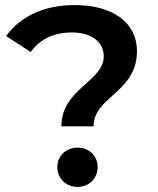

<svg xmlns="http://www.w3.org/2000/svg" viewBox="-20 -730 621 757"><path d="M222 -232H349C349 -350 520 -365 520 -528C520 -643 422 -710 275 -710C150 -710 60 -664 4 -588L101 -525C136 -574 190 -602 264 -602C341 -602 389 -564 389 -508C389 -408 222 -380 222 -232ZM286 7C332 7 365 -28 365 -71C365 -114 332 -148 286 -148C239 -148 206 -114 206 -71C206 -28 239 7 286 7Z"/></svg>

Font: Montserrat Lite SemiBold
Style: Regular
Weight: 600
Designer: Julieta Ulanovsky
Foundry: Julieta Ulanovsky
Version: Version 7.200;PS 007.200;hotconv 1.0.88;makeotf.lib2.5.64775